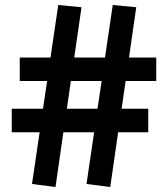

<svg xmlns="http://www.w3.org/2000/svg" viewBox="-20 -745 652 768"><path d="M202 3 108 -9 138.5 -216H27V-310H152L168.5 -421H59V-515H182L213 -725L306 -716L277 -515H400L431 -725L525 -716L496 -515H605V-421H482.5L466.5 -310H573V-216H452.5L421 3L326 -9L356.5 -216H233.5ZM247.5 -310H370L386.5 -421H263.5Z"/></svg>

Font: Public Sans Black
Style: Italic
Weight: 900
Italic angle: -8°
Designer: The Public Sans project authors (U.S. Web Design System). Libre Franklin designed by Pablo Impallari and Rodrigo Fuenzal
Version: Version 1.007; ttfautohint (v1.8.1) -l 8 -r 50 -G 200 -x 14 